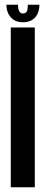

<svg xmlns="http://www.w3.org/2000/svg" viewBox="-20 -791 199 811"><path d="M25.5 0H127V-675H25.5ZM76.5 -697Q100.5 -697 116 -707Q131.5 -717 139 -733.8Q146.5 -750.5 146.5 -771H97.5Q97.5 -758.5 95.8 -750.2Q94 -742 89.2 -738Q84.5 -734 76.5 -734Q70 -734 65.5 -738Q61 -742 58.5 -750Q56 -758 56 -771H7Q7 -750.5 15 -733.8Q23 -717 38.2 -707Q53.5 -697 76.5 -697Z"/></svg>

Font: Anybody ExtraCondensed Medium
Style: Regular
Weight: 500
Width: 2
Version: Version 1.113;gftools[0.9.25]